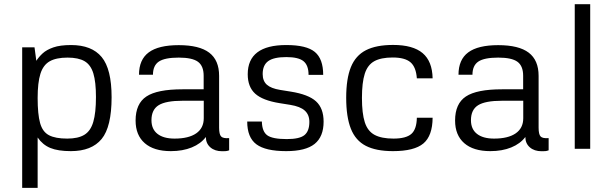

<svg xmlns="http://www.w3.org/2000/svg" viewBox="-20 -724 2979 934"><path d="M87.9 189.9V-493.7H147.9L156.7 -428.2Q168.5 -446.8 187.5 -464.4Q206.5 -481.9 239.5 -493.4Q272.5 -504.9 325.7 -504.9Q426.3 -504.9 474.6 -446.5Q522.9 -388.2 522.9 -251Q522.9 -106.9 474.4 -47.9Q425.8 11.2 324.7 11.2Q262.2 11.2 224.9 -4.2Q187.5 -19.5 163.1 -55.2V189.9ZM307.1 -49.8Q360.4 -49.8 390.6 -68.4Q420.9 -86.9 433.8 -131.1Q446.8 -175.3 446.8 -252Q446.8 -325.2 434.1 -366.9Q421.4 -408.7 391.4 -426.3Q361.3 -443.8 308.6 -443.8Q253.4 -443.8 221.7 -425.8Q189.9 -407.7 176.5 -364.7Q163.1 -321.8 163.1 -247.1Q163.1 -168.5 175 -125.5Q187 -82.5 218.3 -66.2Q249.5 -49.8 307.1 -49.8Z M724.1 -360.4H656.2Q656.2 -434.1 703.6 -469.2Q751 -504.4 849.6 -504.4Q949.7 -504.4 997.8 -467.8Q1045.9 -431.2 1045.9 -355V-103Q1045.9 -70.3 1055.7 -60.1Q1065.4 -49.8 1094.7 -52.2V7.3Q1085.4 10.7 1078.1 11.2Q1070.8 11.7 1060.5 11.7Q1024.9 11.7 1003.2 -7.3Q981.4 -26.4 981.4 -57.6Q957 -24.9 912.8 -6.8Q868.7 11.2 811 11.2Q728.5 11.2 684.1 -27.6Q639.6 -66.4 639.6 -137.7Q639.6 -219.7 692.1 -254.6Q744.6 -289.6 868.2 -289.6H970.7V-355.5Q970.7 -403.3 942.9 -423.6Q915 -443.8 849.6 -443.8Q781.7 -443.8 752.9 -424.6Q724.1 -405.3 724.1 -360.4ZM971.2 -148.9V-233.9H867.7Q786.6 -233.9 751.7 -212.2Q716.8 -190.4 716.8 -139.2Q716.8 -95.7 746.1 -72.8Q775.4 -49.8 829.1 -49.8Q897.5 -49.8 934.3 -75.2Q971.2 -100.6 971.2 -148.9Z M1182.6 -132.8H1253.9Q1254.9 -84 1280.3 -65.7Q1305.7 -47.4 1375 -47.4Q1437.5 -47.4 1461.2 -66.9Q1484.9 -86.4 1484.9 -131.3Q1484.9 -166 1462.6 -186Q1440.4 -206.1 1392.1 -213.9L1340.3 -222.2Q1257.8 -235.4 1221.4 -268.3Q1185.1 -301.3 1185.1 -362.8Q1185.1 -504.9 1372.6 -504.9Q1471.2 -504.9 1511.7 -471.2Q1552.2 -437.5 1552.2 -359.9H1481Q1481 -406.2 1456.5 -426.3Q1432.1 -446.3 1372.6 -446.3Q1312 -446.3 1284.9 -426.8Q1257.8 -407.2 1257.8 -363.8Q1257.8 -330.1 1278.1 -312Q1298.3 -293.9 1342.8 -286.6L1394.5 -278.3Q1480.5 -264.6 1517.3 -231Q1554.2 -197.3 1554.2 -132.3Q1554.2 -59.1 1510.5 -23.9Q1466.8 11.2 1372.1 11.2Q1272 11.2 1227.3 -22Q1182.6 -55.2 1182.6 -132.8Z M2007.8 -151.4H2084.5Q2084 -63.5 2039.6 -26.1Q1995.1 11.2 1891.6 11.2Q1809.6 11.2 1759.5 -14.6Q1709.5 -40.5 1686.8 -97.9Q1664.1 -155.3 1664.1 -248.5Q1664.1 -341.3 1687 -397.7Q1710 -454.1 1760 -479.7Q1810.1 -505.4 1892.1 -505.4Q1988.8 -505.4 2035.9 -465.6Q2083 -425.8 2084.5 -342.8H2007.8Q2003.9 -397.9 1976.8 -421.1Q1949.7 -444.3 1890.1 -444.3Q1833.5 -444.3 1800.8 -426.3Q1768.1 -408.2 1754.4 -365.2Q1740.7 -322.3 1740.7 -247.6Q1740.7 -172.4 1754.6 -129.2Q1768.6 -85.9 1802.2 -67.9Q1835.9 -49.8 1894 -49.8Q1955.1 -49.8 1981 -72.5Q2006.8 -95.2 2007.8 -151.4Z M2278.3 -360.4H2210.4Q2210.4 -434.1 2257.8 -469.2Q2305.2 -504.4 2403.8 -504.4Q2503.9 -504.4 2552 -467.8Q2600.1 -431.2 2600.1 -355V-103Q2600.1 -70.3 2609.9 -60.1Q2619.6 -49.8 2648.9 -52.2V7.3Q2639.6 10.7 2632.3 11.2Q2625 11.7 2614.7 11.7Q2579.1 11.7 2557.4 -7.3Q2535.6 -26.4 2535.6 -57.6Q2511.2 -24.9 2467 -6.8Q2422.9 11.2 2365.2 11.2Q2282.7 11.2 2238.3 -27.6Q2193.8 -66.4 2193.8 -137.7Q2193.8 -219.7 2246.3 -254.6Q2298.8 -289.6 2422.4 -289.6H2524.9V-355.5Q2524.9 -403.3 2497.1 -423.6Q2469.2 -443.8 2403.8 -443.8Q2335.9 -443.8 2307.1 -424.6Q2278.3 -405.3 2278.3 -360.4ZM2525.4 -148.9V-233.9H2421.9Q2340.8 -233.9 2305.9 -212.2Q2271 -190.4 2271 -139.2Q2271 -95.7 2300.3 -72.8Q2329.6 -49.8 2383.3 -49.8Q2451.7 -49.8 2488.5 -75.2Q2525.4 -100.6 2525.4 -148.9Z M2775.9 0V-703.6H2851.1V0Z"/></svg>

Font: Metrophobic
Style: Regular
Weight: 400
Designer: Vernon Adams
Foundry: Vernon Adams
Version: Version 3.200; ttfautohint (v1.8.4.7-5d5b);gftools[0.9.23]